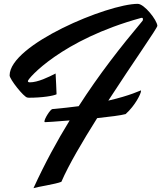

<svg xmlns="http://www.w3.org/2000/svg" viewBox="-20 -781 838 998"><path d="M712 -311C709 -311 660 -285 543 -258C672 -457 798 -635 798 -647C796 -677 730 -761 696 -761C541 -761 30 -549 30 -389C30 -369 104 -276 122 -274C124 -274 126 -273 130 -273C201 -273 259 -283 274 -291C274 -315 270 -369 269 -399C232 -380 177 -353 135 -353C125 -353 125 -358 125 -360C125 -372 298 -574 714 -688C722 -690 723 -685 723 -681C723 -678 722 -674 721 -673C606 -536 495 -394 389 -229C348 -224 302 -218 252 -214C241 -212 211 -164 211 -150C211 -147 212 -146 214 -146C219 -146 274 -149 342 -155C277 -49 214 66 154 197C175 190 270 176 299 164C338 74 409 -46 485 -167C550 -174 607 -181 633 -188C684 -234 713 -295 713 -308C713 -310 713 -311 712 -311Z"/></svg>

Font: Yesteryear
Style: Regular
Weight: 400
Designer: Astigmatic (AOETI)
Foundry: Astigmatic (AOETI)
Version: Version 1.000